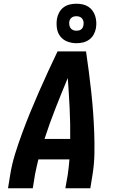

<svg xmlns="http://www.w3.org/2000/svg" viewBox="-20 -1011 640 1031"><path d="M23 0 35 -74Q44 -130 61.5 -186Q79 -242 99.5 -297.5Q120 -353 142.5 -408Q165 -463 189 -517.5Q213 -572 238 -626.5Q263 -681 289 -735H442Q450 -681 457 -626.5Q464 -572 470 -517.5Q476 -463 480 -408Q484 -353 486 -297.5Q488 -242 487 -186Q486 -130 477 -74L465 0H331L344 -74Q347 -94 349 -114Q351 -134 353 -155H186Q181 -135 176.5 -114.5Q172 -94 168 -74L156 0ZM357 -265Q358 -347 354 -429Q350 -511 344 -592Q310 -511 278 -429.5Q246 -348 219 -265ZM390 -779Q365 -779 341.5 -788Q318 -797 303.5 -816Q289 -835 285.5 -860Q282 -885 286 -911Q289 -928 298 -944.5Q307 -961 322 -972Q337 -983 355 -987Q373 -991 390 -991Q407 -991 423.5 -987.5Q440 -984 453.5 -975.5Q467 -967 476.5 -954Q486 -941 491 -925.5Q496 -910 497 -893Q498 -876 495 -859Q492 -842 483 -825.5Q474 -809 458.5 -798Q443 -787 425.5 -783Q408 -779 390 -779ZM390 -846Q397 -846 403.5 -847.5Q410 -849 415.5 -853Q421 -857 424 -863Q427 -869 428 -876Q430 -885 428.5 -894Q427 -903 422 -910Q417 -917 408.5 -920.5Q400 -924 390 -924Q384 -924 377.5 -922.5Q371 -921 365.5 -917Q360 -913 356.5 -907Q353 -901 352 -894Q351 -885 352.5 -876Q354 -867 359 -860Q364 -853 372.5 -849.5Q381 -846 390 -846Z"/></svg>

Font: Iosevka Curly XBdExObl
Style: Regular
Weight: 800
Width: 7
Italic angle: -9°
Monospace: yes
Designer: Belleve Invis
Foundry: Belleve Invis
Version: Version 11.1.0; ttfautohint (v1.8.3)